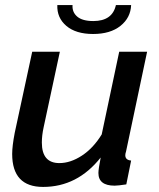

<svg xmlns="http://www.w3.org/2000/svg" viewBox="-20 -727 626 757"><path d="M206 -707H266Q264 -679 284.5 -661.5Q305 -644 348 -644Q423 -644 437 -707H497Q495 -657 455 -625Q415 -593 347 -593Q279 -593 241.5 -625Q204 -657 206 -707ZM28 -120Q28 -151 38 -203L107 -523H216L152 -225Q145 -193 145 -165Q145 -84 214 -84Q258 -84 303 -113.5Q348 -143 381 -197L450 -523H560L477 -130Q474 -121 474 -115Q474 -96 497 -94L478 0Q445 5 432 5Q368 5 368 -45Q368 -60 377 -106Q285 10 150 10Q28 10 28 -120Z"/></svg>

Font: Raleway-v4020 SemiBold
Style: Italic
Weight: 600
Italic angle: -12°
Designer: Matt McInerney, Pablo Impallari, Rodrigo Fuenzalida
Foundry: Matt McInerney, Pablo Impallari, Rodrigo Fuenzalida
Version: Version 4.020;PS 004.020;hotconv 1.0.88;makeotf.lib2.5.64775